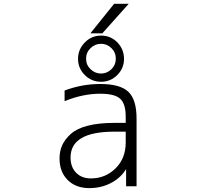

<svg xmlns="http://www.w3.org/2000/svg" viewBox="-20 -972 1040 1003"><path d="M585 -665Q585 -698.2 562 -720.7Q539.1 -743.2 507.8 -743.2Q476.6 -743.2 453.1 -720.7Q429.7 -698.2 429.7 -665Q429.7 -632.8 453.1 -610.4Q476.6 -587.9 507.8 -587.9Q539.1 -587.9 562 -610.4Q585 -632.8 585 -665ZM592.8 -751Q627.9 -713.9 627.9 -664.6Q627.9 -615.2 592.8 -580.1Q557.6 -544.9 507.8 -544.9Q458 -544.9 422.9 -580.1Q387.7 -615.2 387.7 -664.6Q387.7 -713.9 422.9 -750Q458 -786.1 507.8 -786.1Q557.6 -786.1 592.8 -751ZM636.7 -284.2H577.1Q348.6 -284.2 348.6 -149.4Q348.6 -99.6 377.4 -69.8Q406.2 -40 455.1 -40Q530.3 -40 583.5 -92.3Q636.7 -144.5 636.7 -227.5ZM636.7 -330.1V-363.3Q636.7 -429.7 607.9 -456.1Q579.1 -482.4 503.9 -482.4Q412.1 -482.4 317.4 -443.4V-499Q407.2 -533.2 503.9 -533.2Q607.4 -533.2 650.4 -492.7Q693.4 -452.1 693.4 -352.5V1H638.7V-88.9Q612.3 -44.9 564.5 -18.6Q511.7 10.7 446.3 10.7Q376 10.7 333.5 -31.7Q291 -74.2 291 -144.5Q291 -182.6 305.2 -213.9Q319.3 -245.1 350.6 -272.9Q381.8 -300.8 439 -315.4Q496.1 -330.1 577.1 -330.1ZM514.6 -797.9H452.1L576.2 -952.1H652.3Z"/></svg>

Font: Gen Shin Gothic Monospace Light
Style: Regular
Weight: 300
Designer: [Source Han Sans]
Ryoko NISHIZUKA  (kana & ideographs); Paul D. Hunt (Latin, Greek & Cyrillic); Wenlong ZHANG  (bopomofo
Version: Version 1.002.20150607